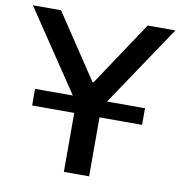

<svg xmlns="http://www.w3.org/2000/svg" viewBox="-79 -779 805 853"><g transform="rotate(10 323.0 -352.5)"><path d="M265 0V-367L285 -282L1 -705H128L321 -415H326L519 -705H644L360 -282L379 -367V0ZM75 -266V-341H571V-266Z"/></g></svg>

Font: Nunito Sans 6pt SemiBold
Style: Regular
Weight: 600
Version: Version 3.101;gftools[0.9.27]